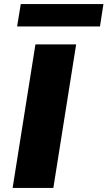

<svg xmlns="http://www.w3.org/2000/svg" viewBox="-20 -923 528 943"><path d="M42 0 154 -705H354L242 0ZM64 -793 82 -903H488L471 -793Z"/></svg>

Font: Nunito Sans 10pt SemiExpanded Black
Style: Italic
Weight: 900
Width: 6
Italic angle: -9°
Designer: Vernon Adams
Foundry: Vernon Adams
Version: Version 3.101;gftools[0.9.27]